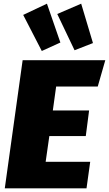

<svg xmlns="http://www.w3.org/2000/svg" viewBox="-20 -1023 592 1043"><path d="M235 -1003 106 -942 207 -746 308 -792ZM421 -1003 291 -947 385 -750 485 -789ZM552 -696H103L6 0H450L470 -144H228L248 -284H446L464 -423H267L285 -553H511Z"/></svg>

Font: Fira Sans Heavy
Style: Italic
Weight: 900
Italic angle: -8°
Designer: bBox Type GmbH & Carrois Corporate GbR & Edenspiekermann AG
Foundry: bBox Type GmbH & Carrois Corporate GbR & Edenspiekermann AG
Version: Version 4.301;PS 004.301;hotconv 1.0.88;makeotf.lib2.5.64775